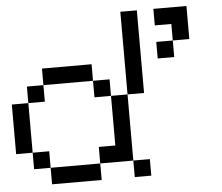

<svg xmlns="http://www.w3.org/2000/svg" viewBox="-53 -829 1030 890"><g transform="rotate(-5 461.5 -384.5)"><path d="M769.2 -615.4V-538.5H692.3V-615.4ZM692.3 -769.2H846.2V-615.4H769.2V-692.3H692.3ZM153.8 0V-76.9H384.6V0ZM538.5 0V-76.9H615.4V0ZM76.9 -76.9V-153.8H153.8V-76.9ZM0 -153.8V-384.6H76.9V-153.8ZM384.6 -76.9V-153.8H461.5V-384.6H538.5V-76.9ZM76.9 -384.6V-461.5H153.8V-384.6ZM384.6 -384.6V-461.5H461.5V-384.6ZM153.8 -461.5V-538.5H384.6V-461.5ZM538.5 -384.6V-769.2H615.4V-384.6Z"/></g></svg>

Font: Mintsoda - Lime Green 13x16
Style: Regular
Weight: 400
Designer: Mintsoda-15
Version: Version 1.0